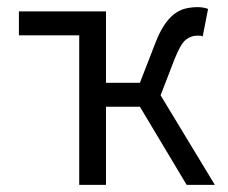

<svg xmlns="http://www.w3.org/2000/svg" viewBox="-20 -518 640 538"><path d="M202 0V-419H33V-486H277V-286H372L414 -394Q426 -426 439.5 -446.5Q453 -467 468 -478.5Q483 -490 499.5 -494Q516 -498 534 -498Q550 -498 563 -493L548 -416Q543 -418 540 -418Q537 -418 532 -418Q515 -418 500.5 -406.5Q486 -395 469 -352L430 -251L582 0H503L372 -219H277V0Z"/></svg>

Font: Source Code Pro
Style: Regular
Weight: 400
Monospace: yes
Designer: Paul D. Hunt, Teo Tuominen
Foundry: Adobe Systems Incorporated
Version: Version 2.030;PS 1.000;hotconv 16.6.51;makeotf.lib2.5.65220